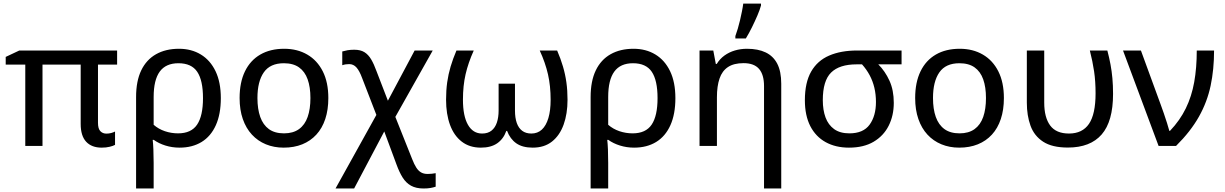

<svg xmlns="http://www.w3.org/2000/svg" viewBox="-20 -823 6908 1083"><path d="M580.1 -69.3Q594.7 -69.3 607.2 -72.8Q619.6 -76.2 628.9 -81.1V-5.9Q618.7 0 598.6 4.9Q578.6 9.8 553.7 9.8Q497.1 9.8 466.1 -23.4Q435.1 -56.6 435.1 -124V-458.5H219.7V0H122.6V-458.5H12.2V-502L88.9 -538.1H640.6V-458.5H532.7V-130.4Q532.7 -97.2 545.9 -83.3Q559.1 -69.3 580.1 -69.3Z M1225.6 -269.5Q1225.6 -179.2 1197.5 -116.7Q1169.4 -54.2 1117.2 -22.2Q1064.9 9.8 992.7 9.8Q951.2 9.8 913.3 -2Q875.5 -13.7 847.2 -34.2H841.3Q843.8 -14.6 845.2 20.5Q846.7 55.7 846.7 96.2V240.2H747.6V-275.4Q747.6 -365.7 776.6 -426Q805.7 -486.3 860.1 -517.1Q914.6 -547.9 989.7 -547.9Q1059.6 -547.9 1112.8 -515.6Q1166 -483.4 1195.8 -421.4Q1225.6 -359.4 1225.6 -269.5ZM986.3 -466.3Q915.5 -466.3 881.1 -419.2Q846.7 -372.1 846.7 -275.9V-119.1Q874 -95.2 909.9 -83Q945.8 -70.8 984.4 -70.8Q1058.6 -70.8 1091.8 -120.1Q1125 -169.4 1125 -269.5Q1125 -369.6 1092.5 -418Q1060.1 -466.3 986.3 -466.3Z M1832 -270Q1832 -203.6 1814.7 -151.6Q1797.4 -99.6 1764.4 -63.7Q1731.4 -27.8 1685.1 -9Q1638.7 9.8 1580.1 9.8Q1525.4 9.8 1479.7 -9Q1434.1 -27.8 1400.9 -63.7Q1367.7 -99.6 1349.6 -151.6Q1331.5 -203.6 1331.5 -270Q1331.5 -358.4 1361.8 -420.7Q1392.1 -482.9 1448.5 -515.4Q1504.9 -547.9 1583 -547.9Q1657.2 -547.9 1713.4 -515.1Q1769.5 -482.4 1800.8 -420.4Q1832 -358.4 1832 -270ZM1432.1 -270Q1432.1 -208 1448 -163.3Q1463.9 -118.7 1496.8 -94.7Q1529.8 -70.8 1582 -70.8Q1633.3 -70.8 1666.5 -94.7Q1699.7 -118.7 1715.3 -163.3Q1731 -208 1731 -270Q1731 -331.5 1715.3 -375.5Q1699.7 -419.4 1666.7 -442.9Q1633.8 -466.3 1581.1 -466.3Q1503.9 -466.3 1468 -414.8Q1432.1 -363.3 1432.1 -270Z M1978 -542.5Q2013.2 -542.5 2035.4 -528.8Q2057.6 -515.1 2073.5 -488.3Q2089.4 -461.4 2104 -420.9L2168 -254.9L2318.8 -538.1H2420.9L2210 -163.6L2305.2 75.2Q2316.4 104 2328.1 122.3Q2339.8 140.6 2355 149.4Q2370.1 158.2 2392.1 158.2Q2404.3 158.2 2415.5 157Q2426.8 155.8 2437.5 153.8V230Q2424.3 234.4 2408.2 237.3Q2392.1 240.2 2369.1 240.2Q2326.7 240.2 2298.3 224.4Q2270 208.5 2251.2 178.5Q2232.4 148.4 2216.8 105.5L2147.5 -81.5L1977.5 240.2H1872.6L2103 -174.8L2022 -384.3Q2007.8 -422.9 1991 -442.1Q1974.1 -461.4 1949.7 -461.4Q1939.9 -461.4 1929.9 -460Q1919.9 -458.5 1910.6 -455.1V-532.7Q1923.8 -536.6 1940.2 -539.6Q1956.5 -542.5 1978 -542.5Z M3122.6 -538.1Q3142.6 -491.7 3155.5 -447.8Q3168.5 -403.8 3174.8 -358.4Q3181.2 -313 3181.2 -260.3Q3181.2 -181.2 3159.2 -120.1Q3137.2 -59.1 3093.8 -24.7Q3050.3 9.8 2984.9 9.8Q2927.2 9.8 2892.3 -14.6Q2857.4 -39.1 2840.3 -84.5H2835.9Q2819.8 -39.1 2784.4 -14.6Q2749 9.8 2692.4 9.8Q2628.4 9.8 2584.5 -24.2Q2540.5 -58.1 2518.3 -118.9Q2496.1 -179.7 2496.1 -260.3Q2496.1 -313 2502.4 -358.4Q2508.8 -403.8 2521.7 -447.5Q2534.7 -491.2 2554.7 -538.1H2652.3Q2621.1 -468.8 2606.2 -404.1Q2591.3 -339.4 2591.3 -260.7Q2591.3 -168.5 2619.6 -119.1Q2647.9 -69.8 2699.2 -69.8Q2731.9 -69.8 2752.4 -86.2Q2772.9 -102.5 2782.7 -131.8Q2792.5 -161.1 2792.5 -199.7V-351.1H2884.8V-199.7Q2884.8 -158.2 2895 -129.2Q2905.3 -100.1 2925.8 -85Q2946.3 -69.8 2977.1 -69.8Q3012.2 -69.8 3036.4 -92Q3060.5 -114.3 3073.2 -157Q3085.9 -199.7 3085.9 -260.3Q3085.9 -338.4 3071 -403.6Q3056.2 -468.8 3024.4 -538.1Z M3789.6 -269.5Q3789.6 -179.2 3761.5 -116.7Q3733.4 -54.2 3681.2 -22.2Q3628.9 9.8 3556.6 9.8Q3515.1 9.8 3477.3 -2Q3439.5 -13.7 3411.1 -34.2H3405.3Q3407.7 -14.6 3409.2 20.5Q3410.6 55.7 3410.6 96.2V240.2H3311.5V-275.4Q3311.5 -365.7 3340.6 -426Q3369.6 -486.3 3424.1 -517.1Q3478.5 -547.9 3553.7 -547.9Q3623.5 -547.9 3676.8 -515.6Q3730 -483.4 3759.8 -421.4Q3789.6 -359.4 3789.6 -269.5ZM3550.3 -466.3Q3479.5 -466.3 3445.1 -419.2Q3410.6 -372.1 3410.6 -275.9V-119.1Q3438 -95.2 3473.9 -83Q3509.8 -70.8 3548.3 -70.8Q3622.6 -70.8 3655.8 -120.1Q3689 -169.4 3689 -269.5Q3689 -369.6 3656.5 -418Q3624 -466.3 3550.3 -466.3Z M4193.4 -547.9Q4255.9 -547.9 4298.8 -527.3Q4341.8 -506.8 4364.3 -463.4Q4386.7 -419.9 4386.7 -350.6V240.2H4289.6V-337.4Q4289.6 -401.9 4261.5 -434.3Q4233.4 -466.8 4174.3 -466.8Q4119.1 -466.8 4086.2 -444.8Q4053.2 -422.9 4038.6 -379.9Q4023.9 -336.9 4023.9 -274.4V0H3925.8V-538.1H4003.4L4017.6 -462.4H4022.9Q4040 -490.7 4066.4 -509.8Q4092.8 -528.8 4125.2 -538.3Q4157.7 -547.9 4193.4 -547.9ZM4127.9 -606V-619.6Q4134.8 -638.2 4141.6 -661.1Q4148.4 -684.1 4154.3 -709.2Q4160.2 -734.4 4165 -758.5Q4169.9 -782.7 4172.4 -802.7H4272.5V-792Q4266.1 -768.1 4252.2 -735.6Q4238.3 -703.1 4221.4 -668.9Q4204.6 -634.8 4187 -606Z M5021.5 -243.2Q5021.5 -170.9 4992.7 -113.8Q4963.9 -56.6 4907.7 -23.4Q4851.6 9.8 4768.6 9.8Q4693.4 9.8 4637.2 -21.2Q4581.1 -52.2 4550.5 -111.8Q4520 -171.4 4520 -257.8Q4520 -357.4 4555.4 -419.2Q4590.8 -481 4657 -509.5Q4723.1 -538.1 4814.5 -538.1H5065.4V-460H4934.1Q4972.7 -421.4 4997.1 -367.9Q5021.5 -314.5 5021.5 -243.2ZM4621.1 -257.8Q4621.1 -202.6 4636.5 -160.6Q4651.9 -118.7 4685.1 -94.7Q4718.3 -70.8 4771 -70.8Q4849.6 -70.8 4885.3 -120.1Q4920.9 -169.4 4920.9 -247.6Q4920.9 -290.5 4911.9 -328.4Q4902.8 -366.2 4885.3 -398.9Q4867.7 -431.6 4842.3 -460H4812Q4714.8 -460 4668 -413.8Q4621.1 -367.7 4621.1 -257.8Z M5642.6 -270Q5642.6 -203.6 5625.2 -151.6Q5607.9 -99.6 5575 -63.7Q5542 -27.8 5495.6 -9Q5449.2 9.8 5390.6 9.8Q5335.9 9.8 5290.3 -9Q5244.6 -27.8 5211.4 -63.7Q5178.2 -99.6 5160.2 -151.6Q5142.1 -203.6 5142.1 -270Q5142.1 -358.4 5172.4 -420.7Q5202.6 -482.9 5259 -515.4Q5315.4 -547.9 5393.6 -547.9Q5467.8 -547.9 5523.9 -515.1Q5580.1 -482.4 5611.3 -420.4Q5642.6 -358.4 5642.6 -270ZM5242.7 -270Q5242.7 -208 5258.5 -163.3Q5274.4 -118.7 5307.4 -94.7Q5340.3 -70.8 5392.6 -70.8Q5443.8 -70.8 5477.1 -94.7Q5510.3 -118.7 5525.9 -163.3Q5541.5 -208 5541.5 -270Q5541.5 -331.5 5525.9 -375.5Q5510.3 -419.4 5477.3 -442.9Q5444.3 -466.3 5391.6 -466.3Q5314.5 -466.3 5278.6 -414.8Q5242.7 -363.3 5242.7 -270Z M6003.4 9.3Q5914.6 9.3 5864 -23.7Q5813.5 -56.6 5792.7 -114Q5772 -171.4 5772 -243.7V-538.1H5870.1V-244.6Q5870.1 -160.6 5903.6 -115.2Q5937 -69.8 6009.8 -69.8Q6085.4 -69.8 6122.6 -124.5Q6159.7 -179.2 6159.7 -296.4Q6159.7 -364.3 6151.4 -420.4Q6143.1 -476.6 6127.4 -538.1H6226.1Q6236.8 -497.6 6243.9 -459.7Q6251 -421.9 6254.6 -381.6Q6258.3 -341.3 6258.3 -293Q6258.3 -138.2 6194.1 -64.5Q6129.9 9.3 6003.4 9.3Z M6314.5 -538.1H6415.5L6527.8 -231Q6535.2 -211.4 6544.7 -183.6Q6554.2 -155.8 6562.7 -129.2Q6571.3 -102.5 6575.7 -85H6579.6Q6635.7 -144 6668.7 -211.7Q6701.7 -279.3 6716.1 -359.9Q6730.5 -440.4 6730.5 -538.1H6828.1Q6828.1 -431.6 6808.8 -340.1Q6789.6 -248.5 6742.9 -165.3Q6696.3 -82 6613.8 0H6515.1Z"/></svg>

Font: Open Sans Medium
Style: Regular
Weight: 500
Designer: Monotype Design Team
Foundry: Monotype Imaging Inc.
Version: Version 3.000